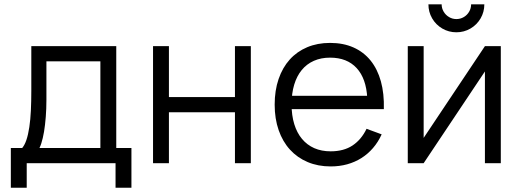

<svg xmlns="http://www.w3.org/2000/svg" viewBox="-20 -753 2401 886"><path d="M516.5 -55.8V-540H124.5V-333.5Q124.5 -285.7 122.5 -243.3Q120.5 -201 115.3 -166.4Q110.2 -131.8 101.6 -106.4Q93 -81 79.8 -67L154 -56.5Q163.2 -68.7 170.6 -91.5Q178 -114.3 183.2 -145.2Q188.3 -176 191.2 -213.6Q194.2 -251.2 194.2 -292.3V-470H443.2V-55.8ZM30 113.3H103.3V0H513.2V113.3H586.5V-70H516.5H82.5H30Z M686.2 0V-540H759.5V-305H1064.2V-540H1137.5V0H1064.2V-235H759.5V0Z M1505.8 -54.7Q1463.7 -54.7 1430.3 -69.3Q1397 -84 1373.7 -111.9Q1350.3 -139.8 1337.9 -180.2Q1325.5 -220.5 1325.5 -271.5Q1325.5 -322.3 1337.6 -362.3Q1349.7 -402.3 1372.5 -430Q1395.3 -457.7 1428.3 -472.3Q1461.3 -487 1503.2 -487Q1581.3 -487 1625.7 -438.9Q1670 -390.8 1674.8 -300.7L1675 -249.3H1751.3Q1753.3 -320.8 1737.7 -377.4Q1722 -434 1690.2 -473.5Q1658.3 -513 1611.2 -534Q1564 -555 1503.2 -555Q1444.8 -555 1397.6 -535.1Q1350.3 -515.2 1317 -478.2Q1283.7 -441.2 1265.6 -388.3Q1247.5 -335.5 1247.5 -270Q1247.5 -205.2 1265.9 -152.3Q1284.3 -99.5 1318.2 -62.4Q1352 -25.3 1399.6 -5.2Q1447.2 15 1505.8 15Q1546.3 15 1582 5.2Q1617.7 -4.7 1647.6 -23.5Q1677.5 -42.3 1701.2 -69.8Q1725 -97.3 1741.2 -133L1671.5 -158.7Q1647.7 -109 1607 -81.8Q1566.3 -54.7 1505.8 -54.7ZM1733.3 -311H1312.5L1310.7 -249.3H1751.3Z M2086 -604Q2050.9 -604 2021.2 -621.2Q1991.5 -638.5 1974.2 -668.2Q1957 -697.9 1957 -733H2018Q2018 -714.7 2027.3 -699.1Q2036.5 -683.5 2052.1 -674.3Q2067.7 -665 2085.9 -665Q2104.7 -665 2120.3 -674.3Q2135.9 -683.5 2144.9 -699.1Q2154 -714.7 2154 -733H2215Q2215 -697.9 2197.8 -668.2Q2180.5 -638.5 2150.8 -621.2Q2121.1 -604 2086 -604ZM2291 -540V0H2217.7V-423.3L1935 0H1861.7V-540H1935V-116.7L2217.7 -540Z"/></svg>

Font: Vela Sans GX ExtLt
Style: Regular
Weight: 200
Designer: Principal design: Mikhail Sharanda - project Manrope.
Design modification: Ravid Balaliev
Foundry: Mikhail Sharanda
Version: Version 1.001